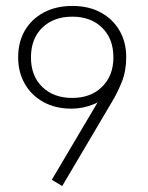

<svg xmlns="http://www.w3.org/2000/svg" viewBox="-20 -614 498 645"><path d="M189 11 154 -10 328 -304 348 -308Q330 -278 294 -263.5Q258 -249 220 -249Q166 -249 125.5 -271.5Q85 -294 63 -333Q41 -372 41 -421Q41 -473 63.5 -511.5Q86 -550 127 -572Q168 -594 223 -594Q279 -594 319.5 -571.5Q360 -549 382 -510.5Q404 -472 404 -422Q404 -376 389.5 -339.5Q375 -303 355 -270ZM223 -285Q285 -285 323 -322.5Q361 -360 361 -421Q361 -484 323 -521Q285 -558 223 -558Q160 -558 122 -521Q84 -484 84 -421Q84 -359 122 -322Q160 -285 223 -285Z"/></svg>

Font: Rokkitt ExtraLight
Style: Regular
Weight: 250
Version: Version 3.103